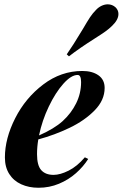

<svg xmlns="http://www.w3.org/2000/svg" viewBox="-20 -862 573 896"><path d="M2.9 0ZM158.7 -211.4Q152.8 -176.3 152.8 -142.6Q152.8 -89.8 172.6 -67.9Q192.4 -45.9 230 -45.9Q260.7 -45.9 300.3 -65.7Q339.8 -85.4 376 -127.9L391.6 -120.1Q369.1 -84.5 334.7 -54Q300.3 -23.4 255.4 -4.6Q210.4 14.2 159.7 14.2Q114.7 14.2 79.1 -2Q43.5 -18.1 23.2 -50Q2.9 -82 2.9 -127Q2.9 -215.8 51 -310.5Q99.1 -405.3 182.1 -468Q265.1 -530.8 364.3 -530.8Q410.6 -530.8 439.5 -510.5Q468.3 -490.2 468.3 -451.7Q468.3 -394.5 421.6 -346.9Q375 -299.3 304.9 -265.6Q234.9 -231.9 158.7 -211.4ZM162.1 -230Q232.9 -261.2 272.5 -296.9Q312.5 -333.5 335.4 -379.9Q358.4 -426.3 358.4 -479Q358.4 -512.2 342.3 -512.2Q312.5 -512.2 275.9 -471.4Q239.3 -430.7 207.8 -365Q176.3 -299.3 162.1 -230ZM366.7 -726.6Q387.7 -762.7 400.1 -781.5Q412.6 -800.3 428.2 -815.9Q439.5 -828.1 454.1 -835Q468.8 -841.8 482.9 -841.8Q503.9 -841.8 519.5 -827.6Q532.7 -814.5 532.7 -796.9Q532.7 -770 503.9 -742.2Q489.7 -728 472.4 -715.6Q455.1 -703.1 420.4 -681.2Q350.1 -636.7 301.8 -599.1L291.5 -608.4Q318.8 -647 366.7 -726.6Z"/></svg>

Font: TypoPRO Playfair Display
Style: Bold Italic
Weight: 700
Italic angle: -14.9847°
Designer: Claus Eggers Sørensen
Foundry: Claus Eggers Sørensen
Version: Version 1.004;PS 001.004;hotconv 1.0.70;makeotf.lib2.5.58329